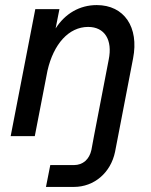

<svg xmlns="http://www.w3.org/2000/svg" viewBox="-20 -536 595 756"><path d="M161 200H271C351 200 416 144 433 62L445 0L504 -306C528 -429 469 -516 361 -516C293 -516 236 -482 199 -424L214 -500H119L22 0H117L167 -258C191 -363 251 -430 327 -430C392 -430 424 -379 408 -301L350 0L340 54C332 91 307 114 271 114H178Z"/></svg>

Font: Uncut Sans Medium Italic
Style: Regular
Weight: 500
Italic angle: -11°
Designer: Kasper Nordkvist
Foundry: UNCUT.wtf
Version: Version 1.304;Glyphs 3.2 (3246)